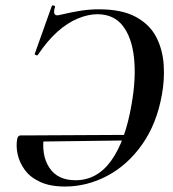

<svg xmlns="http://www.w3.org/2000/svg" viewBox="-20 -670 631 702"><path d="M218 12Q163 12 126.5 -5Q90 -22 70.5 -49Q51 -76 44.5 -106Q38 -136 43 -163Q46 -175 56 -175H141Q130 -104 160 -57.5Q190 -11 256 -11Q335 -11 386.5 -82.5Q438 -154 461 -288Q478 -384 470 -458.5Q462 -533 429 -575.5Q396 -618 336 -618Q303 -618 265 -602.5Q227 -587 190 -554Q153 -521 119 -470Q117 -466 111.5 -468.5Q106 -471 107 -473L169 -647Q171 -652 177 -649.5Q183 -647 181 -644Q175 -625 180 -618Q185 -611 201 -616Q244 -626 276 -631Q308 -636 341 -636Q426 -636 477 -608Q528 -580 551.5 -534Q575 -488 578.5 -433Q582 -378 572 -324Q553 -217 499.5 -141.5Q446 -66 372 -27Q298 12 218 12ZM94 -152 98 -175 482 -177 480 -157Z"/></svg>

Font: Cormorant Light SemiBold
Style: Italic
Weight: 600
Italic angle: -10°
Version: Version 4.000